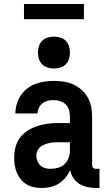

<svg xmlns="http://www.w3.org/2000/svg" viewBox="-20 -933 540 961"><path d="M189 8H188Q169 8 149.5 4Q130 0 113.5 -10Q97 -20 84.5 -35Q72 -50 64.5 -68Q57 -86 54 -105Q51 -124 51 -143Q51 -170 57.5 -196Q64 -222 79.5 -243Q95 -264 117.5 -278.5Q140 -293 165 -301.5Q190 -310 216.5 -313.5Q243 -317 269 -317H330V-351Q330 -368 325 -383.5Q320 -399 308.5 -410.5Q297 -422 281 -427Q265 -432 248 -432Q234 -432 219.5 -428.5Q205 -425 193 -416Q181 -407 174.5 -393Q168 -379 168 -365H57Q57 -388 63.5 -411Q70 -434 83 -454Q96 -474 115 -489Q134 -504 156 -512.5Q178 -521 201.5 -524.5Q225 -528 248 -528Q273 -528 298 -524.5Q323 -521 345.5 -511Q368 -501 387 -484.5Q406 -468 418.5 -446.5Q431 -425 436 -400.5Q441 -376 441 -351V-108Q441 -104 442 -100Q443 -96 446 -93Q449 -90 453 -89Q457 -88 461 -88H478V8H461Q440 8 418.5 3.5Q397 -1 378.5 -12Q360 -23 347.5 -41.5Q335 -60 331 -82Q322 -61 307.5 -43.5Q293 -26 274 -14Q255 -2 233 3Q211 8 189 8ZM234 -88Q253 -88 271.5 -93.5Q290 -99 303.5 -112Q317 -125 323.5 -143Q330 -161 330 -180V-221H269Q257 -221 245.5 -220Q234 -219 222.5 -216Q211 -213 200 -208.5Q189 -204 180 -196Q171 -188 166.5 -177Q162 -166 162 -154Q162 -140 167 -127Q172 -114 182.5 -104.5Q193 -95 206.5 -91.5Q220 -88 234 -88ZM250 -590Q234 -590 218 -595Q202 -600 191 -611Q180 -622 175 -638Q170 -654 170 -670Q170 -686 175 -702Q180 -718 191 -729Q202 -740 218 -745Q234 -750 250 -750Q266 -750 282 -745Q298 -740 309 -729Q320 -718 325 -702Q330 -686 330 -670Q330 -654 325 -638Q320 -622 309 -611Q298 -600 282 -595Q266 -590 250 -590ZM100 -837V-913H400V-837Z"/></svg>

Font: Iosevka SS18
Style: Bold
Weight: 700
Monospace: yes
Designer: Belleve Invis
Foundry: Belleve Invis
Version: Version 25.1.1; ttfautohint (v1.8.4)